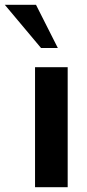

<svg xmlns="http://www.w3.org/2000/svg" viewBox="-86 -780 362 800"><path d="M196 0V-500H60V0ZM155 -580 64 -760H-66L85 -580Z"/></svg>

Font: Perun
Style: Bold
Weight: 700
Foundry: Copyright (c) Stefan Peev, Context Ltd, 2016
Version: Version 1.089